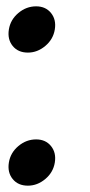

<svg xmlns="http://www.w3.org/2000/svg" viewBox="-20 -579 285 606"><path d="M153 -66Q148 -35 123 -14Q98 7 68 7Q37 7 20 -14Q3 -35 8 -66Q13 -97 38 -118Q63 -139 94 -139Q124 -139 141 -118Q158 -97 153 -66ZM153 -486Q148 -455 123 -434Q98 -413 68 -413Q37 -413 20 -434Q3 -455 8 -486Q13 -517 38 -538Q63 -559 94 -559Q124 -559 141 -538Q158 -517 153 -486Z"/></svg>

Font: SVN-Poppins Medium
Style: Italic
Weight: 500
Italic angle: -10°
Designer: Ninad Kale (Devanagari), Jonny Pinhorn (Latin)
Foundry: Indian Type Foundry
Version: Version 3.002 2017; ttfautohint (v1.8.3)